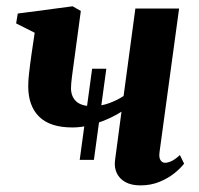

<svg xmlns="http://www.w3.org/2000/svg" viewBox="-20 -564 616 595"><path d="M227 -68.5 265.5 -351H309.5L271 -68.5ZM230.5 -530 205 -341.5Q204 -334.5 202.8 -324.8Q201.5 -315 200.8 -306Q200 -297 200 -290Q200.5 -264 216.5 -249.5Q232.5 -235 265.5 -235Q293 -235 318.8 -244.5Q344.5 -254 363 -266.5L399.5 -537.5H535L474.5 -93.5Q472 -75.5 477.5 -67.5Q483 -59.5 491.5 -59.5Q500 -59.5 511.5 -64.8Q523 -70 537.5 -83.5L550.5 -57Q540.5 -43.5 521.2 -27.8Q502 -12 475 -0.8Q448 10.5 415 10.5Q387 10.5 368.5 0.2Q350 -10 341.8 -27.8Q333.5 -45.5 336.5 -67.5L356.5 -218Q336.5 -205 311 -194Q285.5 -183 258.2 -176Q231 -169 204.5 -169Q135 -169 101.2 -202.5Q67.5 -236 67.5 -296.5Q67.5 -310 69 -327Q70.5 -344 73 -361.8Q75.5 -379.5 77.5 -395L87.5 -462.5L30 -491.5L35 -522L205 -544.5Z"/></svg>

Font: Merriweather 72pt
Style: Bold Italic
Weight: 700
Italic angle: -7.8°
Version: Version 2.101